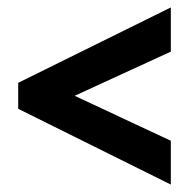

<svg xmlns="http://www.w3.org/2000/svg" viewBox="-20 -617 513 517"><path d="M440 -120 29 -324V-394L440 -597V-478L181 -359L440 -238Z"/></svg>

Font: Noto Sans Khmer UI ExtraCondensed
Style: Bold
Weight: 700
Width: 2
Designer: Danh Hong and the Monotype Design Team
Foundry: Monotype Imaging Inc.
Version: Version 2.002; ttfautohint (v1.8.4.7-5d5b)